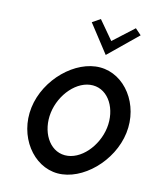

<svg xmlns="http://www.w3.org/2000/svg" viewBox="-142 -1098 988 1199"><g transform="rotate(15 352.0 -498.0)"><path d="M309 -964 446 -789 625 -964 585 -999 457 -882 359 -998ZM208 -352C223 -474 317 -585 419 -585C521 -585 587 -474 572 -352C557 -230 463 -118 361 -118C259 -118 193 -230 208 -352ZM83 -352C60 -163 188 3 347 3C506 3 674 -163 697 -352C720 -541 593 -705 434 -705C275 -705 106 -541 83 -352Z"/></g></svg>

Font: Bluebird
Style: LiNrwObl
Weight: 300
Designer: Jasper
Foundry: Cannot Into Space Fonts
Version: Version 0.98